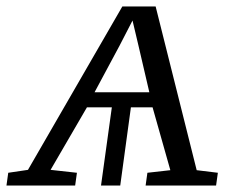

<svg xmlns="http://www.w3.org/2000/svg" viewBox="-42 -574 742 594"><path d="M-22 0 -16.5 -39.5 44.5 -48.5 336.5 -554H439.5L566.5 -47.5L632 -39.5L626.5 0H408.5L414 -39.5L485 -47.5L430 -242H363L330 0H270.5L304 -242H227L114.5 -48.5L196 -39.5L190.5 0ZM250.5 -288.5H420L386 -434.5L368 -510.5L328 -433Z"/></svg>

Font: Merriweather 20pt Light
Style: Italic
Weight: 300
Italic angle: -7.8°
Version: Version 2.101